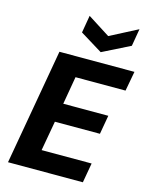

<svg xmlns="http://www.w3.org/2000/svg" viewBox="-137 -1034 873 1120"><g transform="rotate(15 299.5 -474.0)"><path d="M23 0 146 -700H599L577 -581H275L246 -413H518L498 -299H226L194 -119H496L475 0ZM563 -948 545 -843 379 -760 244 -843 262 -948 397 -862Z"/></g></svg>

Font: DM Sans Black
Style: Italic
Weight: 900
Italic angle: -10°
Designer: Colophon Foundry, Jonny Pinhorn
Foundry: Colophon Foundry
Version: Version 4.004;gftools[0.9.30]